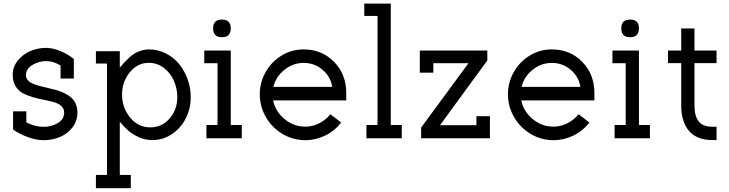

<svg xmlns="http://www.w3.org/2000/svg" viewBox="-20 -749 3950 1040"><path d="M48.8 -343.8Q48.8 -387.2 76.9 -421.6Q105 -456.1 145.5 -472.9Q186 -489.7 229.5 -489.7Q265.6 -489.7 307.9 -472.2Q350.1 -454.6 379.9 -429.2V-323.7H308.1V-394Q271 -418 229 -418Q190.4 -418 155.5 -397Q120.6 -376 120.6 -342.3Q120.6 -326.7 130.1 -315.2Q139.6 -303.7 155.8 -296.6Q171.9 -289.6 192.9 -283.9Q213.9 -278.3 236.8 -273.2Q259.8 -268.1 283 -261.7Q306.2 -255.4 327.1 -245.4Q348.1 -235.4 364.3 -221.9Q380.4 -208.5 389.9 -187.3Q399.4 -166 399.4 -138.7Q399.4 -93.8 372.8 -59.1Q346.2 -24.4 304.9 -7.1Q263.7 10.3 215.8 10.3Q177.2 10.3 131.1 -6.3Q85 -22.9 50.8 -47.4V-146H122.6V-86.4Q168.5 -62 215.8 -62Q259.8 -62 293.7 -82.8Q327.6 -103.5 327.6 -139.2Q327.6 -160.6 312.3 -174.6Q296.9 -188.5 272.2 -195.6Q247.6 -202.6 217.8 -208.3Q188 -213.9 158.4 -222.4Q128.9 -231 104.2 -243.9Q79.6 -256.8 64.2 -282.2Q48.8 -307.6 48.8 -343.8Z M1013.2 -222.7Q1013.2 -162.6 987.3 -109.9Q961.4 -57.1 913.1 -23.7Q864.7 9.8 805.2 9.8Q767.1 9.8 732.7 -5.6Q698.2 -21 675.8 -40.8Q653.3 -60.5 628.9 -89.8V198.7H688.5V270.5H499.5V198.7H559.6V-404.8H499.5V-471.7H628.9V-382.8Q645 -401.4 653.3 -410.6Q661.6 -419.9 679 -436Q696.3 -452.1 710.4 -460.2Q724.6 -468.3 744.9 -474.9Q765.1 -481.4 786.1 -481.4Q835.4 -481.4 878.4 -459.7Q921.4 -438 950.4 -402.1Q979.5 -366.2 996.3 -319.3Q1013.2 -272.5 1013.2 -222.7ZM786.6 -408.7Q724.6 -408.7 682.9 -357.2Q641.1 -305.7 641.1 -237.3Q641.1 -166 684.6 -112.5Q728 -59.1 793.9 -59.1Q857.4 -59.1 898.9 -107.4Q940.4 -155.8 940.4 -222.2Q940.4 -269.5 921.6 -312Q902.8 -354.5 866.9 -381.6Q831.1 -408.7 786.6 -408.7Z M1158.2 -406.7H1086.4V-475.1H1230V-71.8H1289.6V0H1098.1V-71.8H1158.2ZM1182.1 -547.4Q1134.3 -547.4 1134.3 -595.2Q1134.3 -643.1 1182.1 -643.1Q1230 -643.1 1230 -595.2Q1230 -547.4 1182.1 -547.4Z M1459.5 -205.1Q1471.2 -146 1520.8 -104.5Q1570.3 -63 1633.8 -63Q1672.4 -63 1709 -81.3Q1745.6 -99.6 1769.5 -130.4L1828.1 -85.4Q1793.9 -40.5 1742.2 -15.1Q1690.4 10.3 1633.8 10.3Q1567.4 10.3 1510.5 -23.4Q1453.6 -57.1 1420.4 -114.5Q1387.2 -171.9 1387.2 -238.3Q1387.2 -302.7 1418.9 -358.9Q1450.7 -415 1505.4 -448.2Q1560.1 -481.4 1624.5 -481.4Q1723.6 -481.4 1789.6 -414.1Q1855.5 -346.7 1855.5 -245.1V-205.1ZM1779.8 -278.3Q1771 -333 1727.5 -370.6Q1684.1 -408.2 1625 -408.2Q1566.4 -408.2 1520 -370.4Q1473.6 -332.5 1460.9 -278.3Z M2024.9 -662.6H1953.1V-729.5H2096.7V-71.8H2156.2V0H1964.8V-71.8H2024.9Z M2327.1 -355.5H2253.9V-475.1H2619.6V-421.4L2363.3 -70.8H2560.5V-119.6H2633.8V0H2261.2V-58.1L2517.6 -406.7H2327.1Z M2803.7 -205.1Q2815.4 -146 2865 -104.5Q2914.6 -63 2978 -63Q3016.6 -63 3053.2 -81.3Q3089.8 -99.6 3113.8 -130.4L3172.4 -85.4Q3138.2 -40.5 3086.4 -15.1Q3034.7 10.3 2978 10.3Q2911.6 10.3 2854.7 -23.4Q2797.9 -57.1 2764.6 -114.5Q2731.4 -171.9 2731.4 -238.3Q2731.4 -302.7 2763.2 -358.9Q2794.9 -415 2849.6 -448.2Q2904.3 -481.4 2968.8 -481.4Q3067.9 -481.4 3133.8 -414.1Q3199.7 -346.7 3199.7 -245.1V-205.1ZM3124 -278.3Q3115.2 -333 3071.8 -370.6Q3028.3 -408.2 2969.2 -408.2Q2910.6 -408.2 2864.3 -370.4Q2817.9 -332.5 2805.2 -278.3Z M3369.1 -406.7H3297.4V-475.1H3440.9V-71.8H3500.5V0H3309.1V-71.8H3369.1ZM3393.1 -547.4Q3345.2 -547.4 3345.2 -595.2Q3345.2 -643.1 3393.1 -643.1Q3440.9 -643.1 3440.9 -595.2Q3440.9 -547.4 3393.1 -547.4Z M3839.8 9.8Q3754.9 9.8 3712.4 -39.6Q3669.9 -88.9 3669.9 -177.7V-407.2H3598.1V-475.1H3669.9V-594.7H3741.7V-475.1H3861.3V-407.2H3741.7V-177.7Q3741.7 -121.1 3764.2 -91.8Q3786.6 -62.5 3839.8 -62.5H3861.3V9.8Z"/></svg>

Font: Eligible
Style: Regular
Weight: 500
Version: Version 1.1